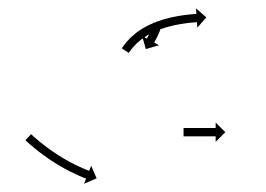

<svg xmlns="http://www.w3.org/2000/svg" viewBox="-20 -611 639 461"><path d="M367.6 -555.1C367.6 -555.6 367.6 -556.1 367.6 -556.6L347.6 -556.4C347.6 -556 347.6 -555.6 347.6 -555.2C347.6 -555.2 347.6 -555.3 347.6 -555.4C347.6 -555.5 347.6 -555.5 347.6 -555.5C347.6 -554.7 347.5 -553.9 347.5 -553.1C347.5 -553.1 347.5 -553.2 347.5 -553.3C347.5 -553.4 347.5 -553.5 347.5 -553.5C347.4 -552.5 347.2 -551.5 347 -550.5C347 -550.5 347 -550.5 347 -550.6C347 -550.7 347 -550.8 347 -550.8C346.8 -549.7 346.5 -548.6 346.2 -547.6C346.2 -547.6 346.2 -547.6 346.3 -547.7C346.3 -547.7 346.3 -547.8 346.3 -547.8C346 -546.7 345.6 -545.6 345.2 -544.5C345.2 -544.5 345.2 -544.5 345.2 -544.6C345.3 -544.6 345.3 -544.6 345.3 -544.6C344.9 -543.5 344.4 -542.4 344 -541.3C344 -541.3 344 -541.3 344 -541.4C344 -541.4 344 -541.4 344 -541.4C343.6 -540.3 343.1 -539.2 342.6 -538.1C342.6 -538.1 342.6 -538.1 342.6 -538.1C342.7 -538.1 342.7 -538.1 342.7 -538.1C342.2 -537 341.7 -535.9 341.2 -534.8C341.2 -534.8 341.2 -534.8 341.2 -534.8C341.2 -534.9 341.2 -534.9 341.2 -534.9C340.7 -533.8 340.2 -532.7 339.6 -531.6C339.6 -531.6 339.6 -531.7 339.6 -531.7C339.7 -531.7 339.7 -531.7 339.7 -531.7C339.2 -530.7 338.6 -529.6 338.1 -528.6L338.1 -528.6L338.1 -528.7C337.7 -527.7 337.2 -526.8 336.7 -525.8L336.7 -525.9L336.7 -525.9C336.3 -525 335.8 -524.2 335.4 -523.4L335.4 -523.4L335.4 -523.4C335 -522.7 334.6 -522 334.3 -521.3L334.3 -521.3L334.3 -521.3C334 -520.8 333.7 -520.2 333.4 -519.7L333.4 -519.7L333.4 -519.7C333.2 -519.4 333 -519 332.8 -518.7C332.8 -518.6 332.7 -518.5 332.6 -518.3L321.1 -524.7L330.2 -493.2L361.7 -502.3L350.2 -508.7C350.2 -508.8 350.3 -508.9 350.4 -509C350.6 -509.4 350.7 -509.7 350.9 -510.1L350.9 -510.1L350.9 -510.1C351.3 -510.7 351.6 -511.2 351.9 -511.8L351.9 -511.8L351.9 -511.8C352.3 -512.5 352.6 -513.2 353 -514L353 -514L353 -514C353.5 -514.8 354 -515.7 354.4 -516.6L354.4 -516.6L354.4 -516.6C354.9 -517.6 355.4 -518.6 356 -519.6L356 -519.6L356 -519.6C356.5 -520.7 357.1 -521.8 357.6 -522.8C357.6 -522.8 357.6 -522.8 357.6 -522.9C357.6 -522.9 357.6 -522.9 357.6 -522.9C358.2 -524 358.7 -525.2 359.3 -526.3C359.3 -526.3 359.3 -526.3 359.3 -526.4C359.3 -526.4 359.3 -526.4 359.3 -526.4C359.9 -527.6 360.4 -528.8 360.9 -530C360.9 -530 361 -530 361 -530.1C361 -530.1 361 -530.1 361 -530.1C361.5 -531.3 362 -532.6 362.6 -533.8C362.6 -533.8 362.6 -533.9 362.6 -533.9C362.6 -533.9 362.6 -533.9 362.6 -533.9C363.1 -535.2 363.6 -536.5 364.1 -537.8C364.1 -537.8 364.1 -537.8 364.1 -537.9C364.1 -537.9 364.1 -538 364.1 -538C364.6 -539.3 365 -540.6 365.4 -541.9C365.4 -541.9 365.4 -542 365.5 -542C365.5 -542.1 365.5 -542.1 365.5 -542.1C365.9 -543.5 366.2 -544.9 366.5 -546.3C366.5 -546.3 366.6 -546.4 366.6 -546.4C366.6 -546.5 366.6 -546.6 366.6 -546.6C366.9 -548 367.1 -549.4 367.3 -550.8C367.3 -550.8 367.3 -550.9 367.3 -551C367.3 -551.1 367.4 -551.1 367.4 -551.1C367.5 -552.4 367.6 -553.6 367.6 -554.9C367.6 -554.9 367.6 -554.9 367.6 -555C367.6 -555.1 367.6 -555.1 367.6 -555.1ZM273.8 -496.9C273.3 -496.2 272.9 -495.5 272.4 -494.9L289.2 -483.9C289.6 -484.6 290 -485.2 290.4 -485.8C290.4 -485.8 290.4 -485.8 290.4 -485.8C290.4 -485.7 290.4 -485.7 290.4 -485.7C291.5 -487.4 292.8 -489.1 294 -490.8C294 -490.8 294 -490.8 293.9 -490.8C293.9 -490.7 293.9 -490.7 293.9 -490.7C295.8 -493.3 297.9 -495.8 300 -498.3C300 -498.3 299.9 -498.2 299.9 -498.1C299.8 -498.1 299.8 -498 299.8 -498C302.6 -501.2 305.5 -504.2 308.5 -507.1C308.5 -507.1 308.4 -507.1 308.3 -507C308.3 -507 308.2 -506.9 308.2 -506.9C311.8 -510.2 315.6 -513.4 319.5 -516.5C319.5 -516.5 319.4 -516.5 319.3 -516.4C319.3 -516.4 319.2 -516.3 319.2 -516.3C323.6 -519.5 328.1 -522.6 332.7 -525.5C332.7 -525.5 332.6 -525.5 332.6 -525.4C332.5 -525.4 332.4 -525.4 332.4 -525.4C337.4 -528.3 342.5 -531 347.7 -533.6C347.7 -533.6 347.6 -533.5 347.5 -533.5C347.4 -533.5 347.4 -533.4 347.4 -533.4C352.7 -535.9 358.2 -538.2 363.7 -540.3C363.7 -540.3 363.6 -540.3 363.5 -540.3C363.5 -540.3 363.4 -540.2 363.4 -540.2C368.9 -542.2 374.4 -544 380 -545.7C380 -545.7 380 -545.7 379.9 -545.7C379.9 -545.7 379.8 -545.6 379.8 -545.6C385.2 -547.1 390.6 -548.5 396.1 -549.8C396.1 -549.8 396 -549.8 396 -549.8C396 -549.8 395.9 -549.8 395.9 -549.8C401 -550.9 406.1 -551.9 411.2 -552.8C411.2 -552.8 411.2 -552.8 411.1 -552.8C411.1 -552.8 411.1 -552.8 411.1 -552.8C415.6 -553.5 420.2 -554.2 424.8 -554.9C424.8 -554.9 424.8 -554.9 424.8 -554.9C424.7 -554.9 424.7 -554.9 424.7 -554.9C428.6 -555.4 432.5 -555.8 436.3 -556.3C436.3 -556.3 436.3 -556.3 436.3 -556.3C436.3 -556.3 436.2 -556.3 436.2 -556.3C439.2 -556.6 442.2 -556.8 445.2 -557.1C445.2 -557.1 445.2 -557.1 445.2 -557.1C445.2 -557.1 445.2 -557.1 445.2 -557.1C447.1 -557.3 449 -557.4 450.9 -557.5L450.9 -557.5L450.9 -557.5C451.6 -557.6 452.3 -557.6 452.9 -557.7L453.8 -544.5L475.4 -569.3L450.7 -590.8L451.6 -577.6C450.9 -577.6 450.2 -577.5 449.5 -577.5L449.5 -577.5L449.5 -577.5C447.5 -577.3 445.5 -577.2 443.5 -577C443.5 -577 443.5 -577 443.5 -577C443.5 -577 443.5 -577 443.5 -577C440.4 -576.8 437.3 -576.5 434.2 -576.2C434.2 -576.2 434.2 -576.2 434.2 -576.1C434.2 -576.1 434.2 -576.1 434.2 -576.1C430.2 -575.7 426.2 -575.2 422.2 -574.7C422.2 -574.7 422.1 -574.7 422.1 -574.7C422.1 -574.7 422 -574.7 422 -574.7C417.3 -574 412.5 -573.3 407.8 -572.5C407.8 -572.5 407.8 -572.5 407.7 -572.5C407.7 -572.5 407.7 -572.5 407.7 -572.5C402.3 -571.5 397 -570.5 391.7 -569.3C391.7 -569.3 391.7 -569.3 391.6 -569.3C391.6 -569.3 391.5 -569.3 391.5 -569.3C385.8 -567.9 380.1 -566.5 374.5 -564.9C374.5 -564.9 374.4 -564.9 374.3 -564.9C374.3 -564.9 374.2 -564.9 374.2 -564.9C368.3 -563.1 362.5 -561.1 356.7 -559.1C356.7 -559.1 356.6 -559 356.5 -559C356.5 -559 356.4 -559 356.4 -559C350.6 -556.7 344.8 -554.2 339 -551.6C339 -551.6 339 -551.6 338.9 -551.6C338.8 -551.5 338.8 -551.5 338.8 -551.5C333.2 -548.7 327.7 -545.8 322.3 -542.6C322.3 -542.6 322.2 -542.6 322.2 -542.5C322.1 -542.5 322 -542.4 322 -542.4C317 -539.3 312.1 -535.9 307.3 -532.4C307.3 -532.4 307.2 -532.3 307.2 -532.3C307.1 -532.2 307 -532.2 307 -532.2C302.8 -528.8 298.7 -525.3 294.7 -521.6C294.7 -521.6 294.6 -521.6 294.5 -521.5C294.5 -521.4 294.4 -521.4 294.4 -521.4C291.1 -518.1 287.9 -514.8 284.8 -511.4C284.8 -511.4 284.8 -511.3 284.8 -511.2C284.7 -511.2 284.7 -511.1 284.7 -511.1C282.4 -508.4 280.1 -505.6 277.9 -502.8C277.9 -502.8 277.9 -502.7 277.9 -502.7C277.8 -502.6 277.8 -502.6 277.8 -502.6C276.5 -500.7 275.1 -498.9 273.8 -496.9C273.8 -496.9 273.8 -496.9 273.8 -496.9C273.8 -496.9 273.8 -496.9 273.8 -496.9ZM55.9 -287.6C55.4 -288.1 55 -288.5 54.5 -288.9L41 -274.1C41.5 -273.7 42 -273.3 42.5 -272.8L42.5 -272.8L42.5 -272.8C43.8 -271.6 45.2 -270.4 46.6 -269.2L46.6 -269.1L46.6 -269.1C48.7 -267.2 50.9 -265.4 53 -263.5C53 -263.5 53 -263.5 53 -263.5C53 -263.5 53 -263.5 53 -263.5C55.8 -261.1 58.7 -258.7 61.5 -256.4C61.5 -256.4 61.5 -256.3 61.5 -256.3C61.5 -256.3 61.6 -256.3 61.6 -256.3C64.9 -253.6 68.3 -250.8 71.7 -248.1C71.7 -248.1 71.7 -248.1 71.8 -248.1C71.8 -248.1 71.8 -248.1 71.8 -248.1C75.6 -245.1 79.5 -242.2 83.4 -239.3C83.4 -239.3 83.4 -239.3 83.4 -239.2C83.5 -239.2 83.5 -239.2 83.5 -239.2C87.7 -236.2 91.9 -233.2 96.1 -230.2C96.1 -230.2 96.2 -230.2 96.2 -230.2C96.2 -230.2 96.2 -230.1 96.2 -230.1C100.7 -227.1 105.1 -224.2 109.6 -221.3C109.6 -221.3 109.6 -221.3 109.7 -221.3C109.7 -221.2 109.7 -221.2 109.7 -221.2C114.2 -218.4 118.8 -215.6 123.4 -212.9C123.4 -212.9 123.4 -212.9 123.4 -212.8C123.5 -212.8 123.5 -212.8 123.5 -212.8C128 -210.2 132.5 -207.7 137 -205.2C137 -205.2 137 -205.2 137.1 -205.2C137.1 -205.1 137.1 -205.1 137.1 -205.1C141.4 -202.9 145.7 -200.6 150 -198.4C150 -198.4 150 -198.4 150 -198.4C150.1 -198.4 150.1 -198.4 150.1 -198.4C154 -196.5 157.9 -194.6 161.8 -192.8C161.8 -192.8 161.8 -192.7 161.9 -192.7C161.9 -192.7 161.9 -192.7 161.9 -192.7C165.2 -191.2 168.6 -189.7 171.9 -188.2C171.9 -188.2 172 -188.2 172 -188.2C172 -188.2 172 -188.2 172 -188.2C174.6 -187.1 177.2 -186 179.8 -184.9C179.8 -184.9 179.8 -184.9 179.8 -184.9C179.8 -184.9 179.9 -184.9 179.9 -184.9C181.5 -184.2 183.2 -183.5 184.9 -182.8L184.9 -182.8L184.9 -182.8C185.5 -182.6 186.1 -182.3 186.7 -182.1L181.9 -169.8L212 -182.9L198.9 -212.9L194.1 -200.7C193.5 -200.9 192.9 -201.2 192.3 -201.4L192.3 -201.4L192.4 -201.4C190.7 -202 189.1 -202.7 187.4 -203.4C187.4 -203.4 187.5 -203.4 187.5 -203.4C187.5 -203.4 187.5 -203.4 187.5 -203.4C185 -204.4 182.4 -205.5 179.9 -206.6C179.9 -206.6 179.9 -206.6 179.9 -206.5C180 -206.5 180 -206.5 180 -206.5C176.7 -208 173.5 -209.4 170.2 -210.9C170.2 -210.9 170.2 -210.9 170.3 -210.9C170.3 -210.9 170.3 -210.9 170.3 -210.9C166.5 -212.7 162.7 -214.5 158.9 -216.3C158.9 -216.3 159 -216.3 159 -216.3C159 -216.3 159 -216.3 159 -216.3C154.8 -218.4 150.7 -220.6 146.5 -222.8C146.5 -222.8 146.6 -222.8 146.6 -222.8C146.6 -222.7 146.6 -222.7 146.6 -222.7C142.2 -225.1 137.9 -227.6 133.5 -230.1C133.5 -230.1 133.5 -230.1 133.6 -230.1C133.6 -230.1 133.6 -230.1 133.6 -230.1C129.2 -232.7 124.7 -235.4 120.3 -238.2C120.3 -238.2 120.4 -238.2 120.4 -238.1C120.4 -238.1 120.4 -238.1 120.4 -238.1C116.1 -240.9 111.8 -243.8 107.5 -246.7C107.5 -246.7 107.5 -246.7 107.5 -246.7C107.5 -246.6 107.6 -246.6 107.6 -246.6C103.4 -249.5 99.3 -252.4 95.2 -255.4C95.2 -255.4 95.3 -255.4 95.3 -255.3C95.3 -255.3 95.3 -255.3 95.3 -255.3C91.5 -258.1 87.8 -261 84.1 -263.9C84.1 -263.9 84.1 -263.9 84.1 -263.8C84.1 -263.8 84.1 -263.8 84.1 -263.8C80.8 -266.4 77.5 -269.1 74.2 -271.8C74.2 -271.8 74.2 -271.8 74.3 -271.8C74.3 -271.7 74.3 -271.7 74.3 -271.7C71.5 -274 68.8 -276.3 66.1 -278.7C66.1 -278.7 66.1 -278.7 66.1 -278.7C66.1 -278.6 66.1 -278.6 66.1 -278.6C64 -280.5 61.9 -282.3 59.8 -284.1L59.9 -284.1L59.9 -284.1C58.5 -285.3 57.2 -286.5 55.9 -287.7L55.9 -287.7ZM421.6 -303.6C421.3 -303.6 421 -303.6 420.7 -303.6V-283.6C421 -283.6 421.3 -283.6 421.6 -283.6C422.4 -283.6 423.2 -283.6 424.1 -283.6C425.3 -283.6 426.6 -283.6 427.9 -283.6C429.5 -283.6 431.1 -283.6 432.8 -283.6C434.7 -283.6 436.7 -283.6 438.6 -283.6C440.8 -283.6 443 -283.6 445.1 -283.6C447.4 -283.6 449.8 -283.6 452.1 -283.6C454.5 -283.6 456.9 -283.6 459.3 -283.6C461.7 -283.6 464.1 -283.6 466.5 -283.6C468.8 -283.6 471.1 -283.6 473.4 -283.6C475.6 -283.6 477.8 -283.6 479.9 -283.6C481.9 -283.6 483.8 -283.6 485.8 -283.6C487.4 -283.6 489.1 -283.6 490.7 -283.6C492 -283.6 493.2 -283.6 494.5 -283.6C495.3 -283.6 496.1 -283.6 496.9 -283.6C497.2 -283.6 497.5 -283.6 497.8 -283.6V-270.4L521 -293.6L497.8 -316.8V-303.6C497.5 -303.6 497.2 -303.6 496.9 -303.6C496.1 -303.6 495.3 -303.6 494.5 -303.6C493.2 -303.6 492 -303.6 490.7 -303.6C489.1 -303.6 487.4 -303.6 485.8 -303.6C483.8 -303.6 481.9 -303.6 479.9 -303.6C477.8 -303.6 475.6 -303.6 473.4 -303.6C471.1 -303.6 468.8 -303.6 466.5 -303.6C464.1 -303.6 461.7 -303.6 459.3 -303.6C456.9 -303.6 454.5 -303.6 452.1 -303.6C449.8 -303.6 447.4 -303.6 445.1 -303.6C443 -303.6 440.8 -303.6 438.6 -303.6C436.7 -303.6 434.7 -303.6 432.8 -303.6C431.1 -303.6 429.5 -303.6 427.9 -303.6C426.6 -303.6 425.3 -303.6 424.1 -303.6C423.2 -303.6 422.4 -303.6 421.6 -303.6Z"/></svg>

Font: FRB American Cursive Just Arrows
Style: Bold Italic
Weight: 700
Italic angle: -25°
Version: Version 2.0;Modular Font Editor K font №1